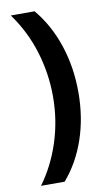

<svg xmlns="http://www.w3.org/2000/svg" viewBox="-91 -707 497 899"><g transform="rotate(-10 157.5 -258.0)"><path d="M277.3 -254.4Q277.3 -135.3 242.2 -32.2Q207 70.8 141.1 147H28.8Q89.8 63.5 123.3 -40Q156.7 -143.6 156.7 -255.4Q156.7 -365.7 124.3 -470.7Q91.8 -575.7 27.8 -663.1H141.1Q207.5 -583.5 242.4 -478.5Q277.3 -373.5 277.3 -254.4Z"/></g></svg>

Font: Bpm'online Open Sans
Style: Bold
Weight: 700
Foundry: Ascender Corporation
Version: Version 1.10